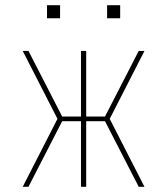

<svg xmlns="http://www.w3.org/2000/svg" viewBox="-20 -715 640 735"><path d="M533 0H511L382 -251H310V0H290V-251H218L89 0H67L200 -260L67 -520H89L218 -269H290V-520H310V-269H382L511 -520H533L400 -260ZM390 -645V-695H440V-645ZM160 -645V-695H210V-645Z"/></svg>

Font: Iosevka SS04 Thin Extended
Style: Regular
Weight: 100
Width: 7
Monospace: yes
Designer: Belleve Invis
Foundry: Belleve Invis
Version: Version 19.0.0; ttfautohint (v1.8.4)